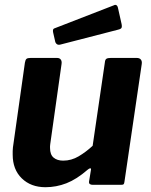

<svg xmlns="http://www.w3.org/2000/svg" viewBox="-20 -772 632 802"><path d="M170 10Q109 10 71 -27Q33 -64 33 -126Q33 -133 33 -141Q33 -149 34 -156L84 -510Q86 -522 90.5 -526Q95 -530 108 -530H218Q229 -530 234 -523Q239 -516 237 -504L190 -171Q189 -166 189 -161.5Q189 -157 189 -154Q189 -126 204 -113.5Q219 -101 244 -101Q278 -101 308.5 -119Q339 -137 367 -163L418 -511Q419 -523 424.5 -526.5Q430 -530 443 -530H551Q563 -530 568.5 -523Q574 -516 572 -504L500 -14Q499 -5 496.5 -2.5Q494 0 486 0H367Q360 0 355.5 -3Q351 -6 352 -14L360 -63Q361 -69 357 -69Q353 -69 346 -63Q300 -23 257.5 -6.5Q215 10 170 10ZM473 -738 488 -671Q490 -662 488 -656.5Q486 -651 473 -648L233 -586Q223 -583 217 -588Q211 -593 210 -601L202 -636Q199 -650 206 -653L456 -750Q461 -753 466 -750.5Q471 -748 473 -738Z"/></svg>

Font: Libre Franklin Thin
Style: Bold Italic
Weight: 700
Italic angle: -8°
Version: Version 3.000